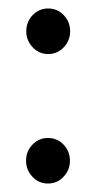

<svg xmlns="http://www.w3.org/2000/svg" viewBox="-20 -426 227 453"><path d="M93 7Q71.5 7 56.5 -9Q41.5 -25 41.5 -46.5Q41.5 -69.5 56.8 -85Q72 -100.5 93 -100.5Q115 -100.5 130 -84.8Q145 -69 145 -46.5Q145 -25 130 -9Q115 7 93 7ZM93.5 -298.5Q72 -298.5 57 -314.5Q42 -330.5 42 -352Q42 -375 57.2 -390.5Q72.5 -406 93.5 -406Q115.5 -406 130.5 -390.2Q145.5 -374.5 145.5 -352Q145.5 -330.5 130.5 -314.5Q115.5 -298.5 93.5 -298.5Z"/></svg>

Font: Fraunces 72pt S050 Light
Style: Regular
Weight: 300
Version: Version 1.000; ttfautohint (v1.8.3)